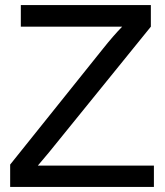

<svg xmlns="http://www.w3.org/2000/svg" viewBox="-20 -736 651 756"><path d="M20 0V-88L387 -546Q426 -595 461 -631H62V-716H574V-631L172 -135L129 -84H586V0Z"/></svg>

Font: Ekushey Amar Desh
Style: Regular
Weight: 400
Designer: Al Mamun Sumon
Foundry: Al Mamun Sumon
Version: Version 1.0